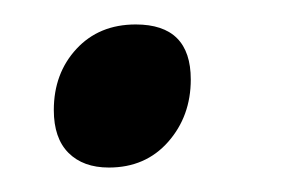

<svg xmlns="http://www.w3.org/2000/svg" viewBox="-20 -127 240 157"><path d="M24 -37Q24 -67 42.5 -87Q61 -107 91 -107Q136 -107 136 -62Q136 -32 117.5 -11Q99 10 69 10Q48 10 36 -2Q24 -14 24 -37Z"/></svg>

Font: Charmonman
Style: Bold
Weight: 700
Designer: Ekaluck Peanpanawate
Foundry: Cadson Demak Co.,Ltd.
Version: Version 1.000; ttfautohint (v1.6)